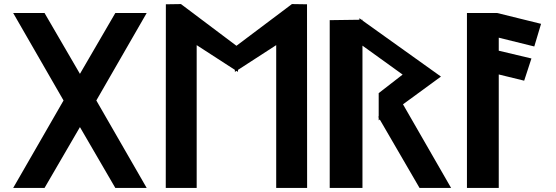

<svg xmlns="http://www.w3.org/2000/svg" viewBox="-20 -924 2732 944"><path d="M453.6 -430 701.2 -860H547L373 -560.9L199 -860H44.8L292.4 -430L44.8 0H199L373 -299.1L547 0H701.2Z M1134.8 -570.5 1142.5 -575.5 1150.2 -570.5 1150.2 -580.5 1338 -702.1V0H1490L1489.5 -902.9L1415.3 -904L1142.5 -698.9L869.7 -904L795.5 -902.9L795 0H947V-702.1L1134.8 -580.5Z M1961.4 -411.1 2148 -547.5 1762.1 -823.2V-827.1L1757.1 -827L1747.1 -834.6L1747.1 -826.9L1601.1 -824.9V0H1762.1V-699.6L1959.6 -557.3L1841.9 -466.1V-351.2L1839.6 -349.6L1841.9 -345.6V-332.4L1847.3 -336.3L2042.7 0H2197.9Z M2606.9 -695.5 2640.2 -806.8 2424.8 -860H2275.8V0H2432.2V-557.9L2557.2 -527.3L2592.9 -636.5L2432.2 -674.7V-738.7Z"/></svg>

Font: Stormning
Style: Bold
Weight: 400
Designer: Robert Jablonski, Mew Too
Foundry: Cannot Into Space Fonts
Version: Version 0.90